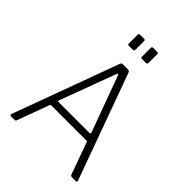

<svg xmlns="http://www.w3.org/2000/svg" viewBox="-262 -1092 1230 1230"><g transform="rotate(45 353.0 -477.0)"><path d="M59 0Q55 0 52.5 -3Q50 -6 51 -11L315 -730Q317 -737 321 -739.5Q325 -742 332 -742H375Q391 -742 394 -731L655 -12Q657 -7 654.5 -3.5Q652 0 647 0H612Q601 0 598 -9L520 -225Q519 -229 517 -230.5Q515 -232 510 -232H194Q187 -232 184 -225L104 -8Q103 -3 100 -1.5Q97 0 92 0H59ZM490 -280Q501 -280 498 -291L360 -667Q356 -677 352.5 -677Q349 -677 345 -666L205 -289Q202 -280 211 -280ZM322 -944V-866Q322 -859 319.5 -856Q317 -853 309 -853H276Q268 -853 266 -855.5Q264 -858 264 -864V-943Q264 -954 273 -954H312Q322 -954 322 -944ZM441 -944V-866Q441 -859 438.5 -856Q436 -853 428 -853H395Q387 -853 385 -855.5Q383 -858 383 -864V-943Q383 -954 393 -954H431Q441 -954 441 -944Z"/></g></svg>

Font: Libre Franklin ExtraLight
Style: Regular
Weight: 250
Designer: Pablo Impallari, Rodrigo Fuenzalida, Nhung Nguyen
Foundry: Impallari Type
Version: Version 3.000